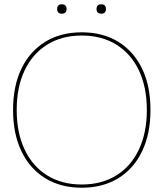

<svg xmlns="http://www.w3.org/2000/svg" viewBox="-20 -866 764 897"><path d="M362 -715Q461 -715 533 -670.5Q605 -626 644 -545Q683 -464 683 -352Q683 -241 644 -159.5Q605 -78 533 -33.5Q461 11 362 11Q263 11 191 -33.5Q119 -78 80 -159.5Q41 -241 41 -352Q41 -464 80 -545Q119 -626 191 -670.5Q263 -715 362 -715ZM362 -700Q269 -700 200.5 -657.5Q132 -615 95 -537Q58 -459 58 -352Q58 -246 95 -167.5Q132 -89 200.5 -46.5Q269 -4 362 -4Q455 -4 523.5 -46.5Q592 -89 629 -167.5Q666 -246 666 -352Q666 -459 629 -537Q592 -615 523.5 -657.5Q455 -700 362 -700ZM269 -846Q291 -846 291 -824Q291 -802 269 -802Q247 -802 247 -824Q247 -846 269 -846ZM453 -846Q475 -846 475 -824Q475 -802 453 -802Q431 -802 431 -824Q431 -846 453 -846Z"/></svg>

Font: Prodigy Sans Thin
Style: Regular
Weight: 100
Designer: Wei Huang
Foundry: Wei Huang
Version: Version 1.003; ttfautohint (v1.8.3)